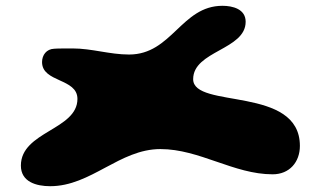

<svg xmlns="http://www.w3.org/2000/svg" viewBox="-20 -741 1108 662"><path d="M52 -170C52 -114 105 -99 153 -99C294 -99 392 -227 533 -227C668 -227 786 -140 920 -140C978 -140 1014 -182 1014 -238C1014 -447 646 -364 646 -468C646 -566 827 -569 827 -666C827 -710 782 -721 747 -721C605 -721 573 -553 425 -553C358 -553 297 -574 230 -574C220 -574 176 -574 167 -573C140 -572 125 -551 125 -527C125 -456 247 -472 247 -400C247 -293 52 -288 52 -170Z"/></svg>

Font: CISF Camouflage Kit
Style: Ste
Weight: 400
Designer: Robert Jablonski, Jasper
Foundry: Cannot Into Space Fonts
Version: Version 1.27